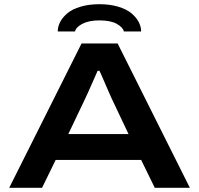

<svg xmlns="http://www.w3.org/2000/svg" viewBox="-20 -894 948 914"><path d="M254.9 -744.1Q254.9 -767.6 266.6 -789.8Q278.3 -812 301.3 -831.3Q324.2 -850.6 363.8 -862.3Q403.3 -874 453.1 -874Q502.9 -874 542.2 -862.3Q581.5 -850.6 604.7 -831.5Q627.9 -812.5 639.9 -790Q651.9 -767.6 651.9 -744.1H569.8Q565.4 -763.7 536.1 -780.3Q506.8 -796.9 453.1 -796.9Q403.8 -796.9 372.8 -781Q341.8 -765.1 336.9 -744.1ZM23.9 0 368.2 -687H540L883.8 0H716.8L651.9 -132.8H245.1L180.2 0ZM305.2 -255.9H591.8L512.2 -423.8Q506.3 -436 491.9 -469.5Q477.5 -502.9 466.1 -529.3Q454.6 -555.7 453.1 -557.1H444.8Q391.6 -436 384.8 -422.9Z"/></svg>

Font: Archivo Expanded SemiBold
Style: Regular
Weight: 600
Width: 7
Designer: Hector Gatti
Foundry: Omnibus-Type
Version: Version 2.001